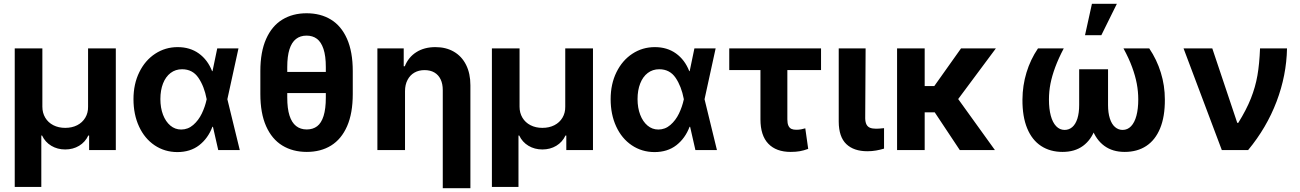

<svg xmlns="http://www.w3.org/2000/svg" viewBox="-20 -783 6785 1002"><path d="M56.9 -530.3H201.1V-226.1Q201.1 -194 216.1 -168.8Q231.2 -143.5 258.3 -129.6Q285.5 -115.7 320.3 -115.7Q355.9 -115.7 383 -129.6Q410.1 -143.5 425.1 -168.8Q440.2 -194 439.6 -226.1V-530.3H584.4V0H445.1V-75.8H440.8Q424.7 -41.4 392.9 -22.2Q361.1 -3 320.2 -3Q279.7 -3 247.7 -22.2Q215.6 -41.4 199.5 -75.8H195.6V192.6H56.9Z M676.6 -265.6Q676.6 -344.7 707.1 -406.5Q737.5 -468.3 790.1 -502.7Q842.7 -537.1 907.2 -537.1Q971.5 -537.1 1017.6 -504Q1063.7 -470.9 1086.8 -411.9H1130L1166.2 -266.6L1231.3 0H1118.9L1058.3 -266.6Q1045.9 -332.4 1015.5 -377Q985.2 -421.6 930.2 -421.6Q895.9 -421.6 870.3 -402.2Q844.7 -382.8 830.8 -347.4Q817 -311.9 817 -265.9Q817 -220.3 830.7 -184.3Q844.5 -148.3 869.1 -127.6Q893.7 -107 925.5 -107Q960.8 -107 988.4 -130.9Q1016 -154.8 1033.1 -190.3Q1050.2 -225.8 1058.3 -263.7L1113.7 -530.3H1224.5L1166.2 -263.7L1130 -121.2H1088.5Q1065.7 -61 1019.5 -25.1Q973.3 10.7 905 10.7Q839.1 10.3 786.8 -24.8Q734.6 -60 705.6 -122.8Q676.6 -185.5 676.6 -265.6Z M1759.8 -297.4H1409V-407.6H1759.8ZM1580.9 9.8Q1508 9.8 1453.4 -23.5Q1398.9 -56.8 1368.8 -124.4Q1338.7 -191.9 1338.7 -292.4V-412.1Q1338.7 -512 1368.8 -579.7Q1398.9 -647.4 1453.2 -680.6Q1507.5 -713.8 1579.9 -713.8Q1653.1 -713.8 1707.1 -680.8Q1761.1 -647.9 1791.1 -580.2Q1821 -512.5 1821 -412.1V-292.4Q1821 -191.9 1791.4 -124.4Q1761.7 -56.8 1707.9 -23.5Q1654.2 9.8 1580.9 9.8ZM1579.9 -597.1Q1547 -597.1 1524.6 -579.5Q1502.1 -561.8 1490.6 -525.5Q1479.1 -489.3 1479.1 -433.2V-273.9Q1479.1 -216.7 1490.8 -180Q1502.5 -143.3 1525.2 -125.4Q1547.9 -107.4 1580.9 -107.4Q1613 -107.4 1635 -124.1Q1657 -140.7 1668.7 -177.9Q1680.4 -215 1680.4 -273.9V-433.2Q1680.4 -490.9 1668.2 -527.5Q1656 -564 1633.8 -580.6Q1611.6 -597.1 1579.9 -597.1Z M2093.7 0H1949.5V-530.3H2086.9V-437.3H2092.6Q2111.5 -484.7 2152.9 -510.9Q2194.3 -537.1 2252.3 -537.1Q2307.6 -537.1 2348.7 -513.2Q2389.9 -489.3 2412.4 -444.4Q2434.9 -399.5 2434.9 -338V199.2H2290.7V-312.8Q2290.7 -345.5 2279.5 -368.8Q2268.4 -392 2247.1 -404.6Q2225.8 -417.1 2195.4 -417.1Q2165.6 -417.1 2142.8 -404.1Q2120 -391.1 2106.9 -366.1Q2093.7 -341.2 2093.7 -307.3Z M2547.1 -530.3H2691.4V-226.1Q2691.4 -194 2706.4 -168.8Q2721.4 -143.5 2748.6 -129.6Q2775.8 -115.7 2810.5 -115.7Q2846.1 -115.7 2873.2 -129.6Q2900.4 -143.5 2915.4 -168.8Q2930.4 -194 2929.9 -226.1V-530.3H3074.6V0H2935.4V-75.8H2931.1Q2915 -41.4 2883.2 -22.2Q2851.4 -3 2810.5 -3Q2770 -3 2737.9 -22.2Q2705.8 -41.4 2689.7 -75.8H2685.8V192.6H2547.1Z M3166.8 -265.6Q3166.8 -344.7 3197.3 -406.5Q3227.8 -468.3 3280.4 -502.7Q3332.9 -537.1 3397.4 -537.1Q3461.8 -537.1 3507.8 -504Q3553.9 -470.9 3577 -411.9H3620.3L3656.5 -266.6L3721.5 0H3609.1L3548.5 -266.6Q3536.1 -332.4 3505.8 -377Q3475.4 -421.6 3420.5 -421.6Q3386.1 -421.6 3360.5 -402.2Q3334.9 -382.8 3321.1 -347.4Q3307.2 -311.9 3307.2 -265.9Q3307.2 -220.3 3321 -184.3Q3334.7 -148.3 3359.4 -127.6Q3384 -107 3415.7 -107Q3451 -107 3478.6 -130.9Q3506.2 -154.8 3523.3 -190.3Q3540.4 -225.8 3548.5 -263.7L3603.9 -530.3H3714.7L3656.5 -263.7L3620.3 -121.2H3578.7Q3555.9 -61 3509.7 -25.1Q3463.5 10.7 3395.3 10.7Q3329.3 10.3 3277.1 -24.8Q3224.8 -60 3195.8 -122.8Q3166.8 -185.5 3166.8 -265.6Z M4264.8 -417.2H3785.8V-530.3H4264.8ZM4089 -530.3V-159.7Q4089 -139 4094.6 -127Q4100.2 -115 4110.1 -110.4Q4120 -105.8 4135.1 -105.8Q4149.5 -105.8 4161 -108Q4172.4 -110.2 4182.6 -113.3L4197.8 -6Q4174.2 2.5 4154 6.1Q4133.8 9.8 4106.3 9.8Q4030.8 9.8 3989.7 -33Q3948.6 -75.7 3948.6 -160.3V-530.3Z M4497.4 -530.3 4495.3 -164.9Q4495.9 -144.6 4502.2 -132.8Q4508.5 -121 4520.8 -116.1Q4533.1 -111.3 4551.9 -111.3Q4566.9 -111.3 4585.7 -113.4Q4591 -114.2 4593.6 -114.2V-7.4Q4573.5 -1.2 4551.9 2.5Q4530.3 6.3 4506.7 6.3Q4435.7 6.3 4396.7 -31.1Q4357.6 -68.4 4357.1 -147.9V-530.3Z M4805.7 0H4661.6V-530.3H4805.7ZM4929 -196.8H4780.5L4762.7 -333.8H4855.8L4995.3 -530.3H5177.1ZM4847 -213.5 4965.3 -287.3 5172.1 0H4988.8Z M5454.2 -263.8Q5454.2 -214.9 5463.8 -179.2Q5473.4 -143.6 5491.9 -124.3Q5510.5 -105 5535.9 -105Q5559 -105 5576.2 -120Q5593.4 -135 5602.7 -164.4Q5611.9 -193.7 5611.9 -235.1V-421.4H5717V-249.4Q5717 -169.7 5695.9 -111.5Q5674.8 -53.2 5632 -21.7Q5589.2 9.8 5525.2 9.8Q5460.6 9.8 5413.2 -21.2Q5365.8 -52.2 5340.6 -113.3Q5315.3 -174.5 5315.9 -263.5Q5316.4 -336.8 5337 -404.5Q5357.5 -472.2 5396.9 -530.3H5531.4Q5504.1 -478.5 5487.1 -432.7Q5470.1 -386.8 5462.1 -346.1Q5454.2 -305.3 5454.2 -263.8ZM6059.1 -263.5Q6059.6 -174.5 6034.4 -113.3Q6009.2 -52.2 5962.1 -21.2Q5915 9.8 5849.3 9.8Q5786.3 9.8 5743.3 -21.7Q5700.3 -53.2 5678.9 -111.5Q5657.5 -169.7 5657.5 -249.4V-421.4H5762.6V-235.1Q5762.6 -194.2 5772.1 -164.6Q5781.5 -135 5799 -120Q5816.5 -105 5838.6 -105Q5864.5 -105 5882.8 -124.3Q5901.2 -143.6 5910.7 -179.2Q5920.3 -214.9 5920.3 -263.8Q5920.3 -305.3 5912.6 -346.3Q5904.9 -387.3 5888.1 -432.9Q5871.4 -478.5 5843.2 -530.3H5977.7Q6017 -472.2 6038 -404.3Q6059.1 -336.4 6059.1 -263.5ZM5678.5 -763.1H5808.6L5727.6 -599.2H5642.4Z M6156.7 -530.3H6306.7L6436.9 -141.9H6442.2Q6484.9 -210.6 6508.2 -269.6Q6531.5 -328.6 6542.1 -388.7Q6552.6 -448.8 6555.8 -530.3H6696.6Q6693.9 -389.4 6642.1 -253Q6590.3 -116.6 6493.8 0H6356.3Z"/></svg>

Font: WEMIX Pretendard Variable
Style: Regular
Weight: 400
Designer: Base glyphs from Inter by Rasmus Andersson; Hangeul glyphs from Noto Sans CJK(Source Han Sans) by Jang Soo-young and Kan
Foundry: Kil Hyung-jin
Version: Version 1.000;Glyphs 3.2 (3208)